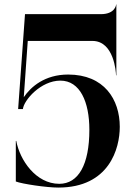

<svg xmlns="http://www.w3.org/2000/svg" viewBox="-20 -844 612 868"><path d="M243.5 4C474 4 521.5 -173 521.5 -270.5C521.5 -394.5 451 -507 288 -507C183 -507 119.5 -452 87.5 -404.5L105.5 -659H397.5C495.5 -659 504.5 -517.5 504.5 -503.5H506V-824H505C505 -820 499 -780 436 -780H93L62 -351H83.5C87.5 -390.5 164 -479.5 253 -479.5C342 -479.5 384 -383 384 -257.5C384 -99.5 334.5 -13 248 -13C142 -13 69.5 -120.5 53.5 -207H51.5V-23.5C79.5 -12.5 190.5 4 243.5 4Z"/></svg>

Font: Beautique Display
Style: Bold
Weight: 700
Designer: Nhat-Quang Ngo
Version: Version 1.100;Glyphs 3.2.3 (3260)